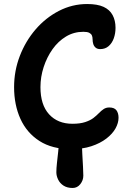

<svg xmlns="http://www.w3.org/2000/svg" viewBox="-20 -731 654 954"><path d="M341 203Q314 203 296 191.5Q278 180 269 161.5Q260 143 260 125Q260 106 263 78.5Q266 51 269 24Q272 -3 272 -18Q272 -36 284 -49Q296 -62 313.5 -69.5Q331 -77 347 -77Q364 -77 375.5 -67.5Q387 -58 387 -37Q387 0 389 35.5Q391 71 392.5 98.5Q394 126 394 142Q394 165 379 184Q364 203 341 203ZM334 10Q239 10 176 -30.5Q113 -71 81.5 -140.5Q50 -210 50 -298Q50 -379 78.5 -453Q107 -527 157 -585Q207 -643 273 -677Q339 -711 413 -711Q464 -711 494.5 -697Q525 -683 539.5 -656Q554 -629 554 -593Q554 -565 545.5 -541Q537 -517 520 -502Q503 -487 478 -487Q464 -487 455.5 -494Q447 -501 443.5 -512Q440 -523 440 -536Q440 -547 436.5 -555Q433 -563 423.5 -568Q414 -573 394 -573Q347 -573 308 -549.5Q269 -526 241 -486.5Q213 -447 197 -398Q181 -349 181 -298Q181 -210 224 -163Q267 -116 340 -116Q378 -116 403.5 -124.5Q429 -133 444.5 -145Q460 -157 471.5 -169Q483 -181 495 -189Q507 -197 523 -197Q548 -197 558.5 -183Q569 -169 569 -146Q569 -120 554 -93Q539 -66 508.5 -42.5Q478 -19 434 -4.5Q390 10 334 10Z"/></svg>

Font: Shantell Sans SemiBold
Style: Regular
Weight: 600
Designer: Stephen Nixon, Anya Danilova, Shantell Martin
Foundry: Arrow Type
Version: Version 1.011;[c5ecc13dd]